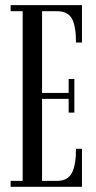

<svg xmlns="http://www.w3.org/2000/svg" viewBox="-20 -720 370 740"><path d="M21 0V-22.9H67.4V-676.8H21V-700.2H295.9V-556.2H272.9Q272.9 -619.6 257.1 -648.2Q241.2 -676.8 200.2 -676.8H142.1V-361.8H244.6V-415.5H266.6V-286.1H244.6V-338.9H142.1V-22.9H200.7Q240.2 -22.9 256.6 -52.7Q272.9 -82.5 272.9 -146.5H295.9V0Z"/></svg>

Font: Imbue
Style: Regular
Weight: 400
Designer: Tyler Finck
Foundry: Etcetera Type Company
Version: Version 0.910